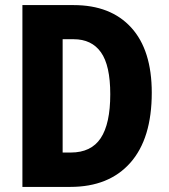

<svg xmlns="http://www.w3.org/2000/svg" viewBox="-20 -734 662 754"><path d="M576 -370Q576 -190 492 -95Q408 0 256 0H68V-714H269Q415 -714 495.5 -625.5Q576 -537 576 -370ZM413 -364Q413 -477 376.5 -528.5Q340 -580 269 -580H226V-135H258Q338 -135 375.5 -191.5Q413 -248 413 -364Z"/></svg>

Font: Noto Sans Thai Cond ExtBd
Style: Regular
Weight: 800
Width: 3
Designer: Monotype Design Team
Foundry: Monotype Imaging Inc.
Version: Version 2.002; ttfautohint (v1.8.4.7-5d5b)